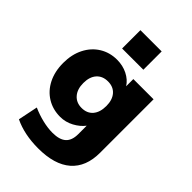

<svg xmlns="http://www.w3.org/2000/svg" viewBox="-280 -870 1208 1208"><g transform="rotate(45 323.5 -266.5)"><path d="M595 -508V-32Q595 93 520 158.5Q445 224 300 224Q176 224 85 180L112 48Q157 68 204.5 79.5Q252 91 294 91Q356 91 385.5 64.5Q415 38 415 -18V-93Q390 -60 347.5 -37Q305 -14 257 -14Q192 -14 140.5 -45.5Q89 -77 60 -134.5Q31 -192 31 -268Q31 -343 60 -400.5Q89 -458 140.5 -490Q192 -522 257 -522Q308 -522 350 -501Q392 -480 415 -444V-508ZM415 -268Q415 -322 388 -353.5Q361 -385 313 -385Q265 -385 237.5 -354Q210 -323 210 -268Q210 -213 238 -181Q266 -149 313 -149Q361 -149 388 -180.5Q415 -212 415 -268ZM418 -757V-594H229V-757Z"/></g></svg>

Font: Muli Black
Style: Regular
Weight: 900
Designer: Vernon Adams
Foundry: Vernon Adams
Version: Version 2.001